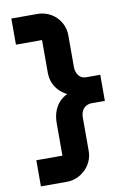

<svg xmlns="http://www.w3.org/2000/svg" viewBox="-98 -857 663 1014"><g transform="rotate(-10 233.5 -350.0)"><path d="M448 -426H374C318 -426 318 -488 318 -488V-660C318 -740 254 -800 177 -800H37V-660H177V-485C177 -389 259 -356 259 -356C259 -356 177 -327 177 -214V-40H37V100H177C250 100 318 39 318 -40V-214C316 -286 374 -286 374 -286H448Z"/></g></svg>

Font: Righteous
Style: Regular
Weight: 400
Designer: Astigmatic (AOETI)
Foundry: Astigmatic (AOETI)
Version: Version 1.000